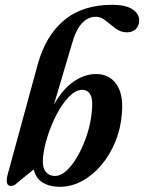

<svg xmlns="http://www.w3.org/2000/svg" viewBox="-20 -748 584 778"><path d="M272 -572 198.5 -324Q233 -385.5 277.5 -416.8Q322 -448 369 -448Q422.5 -448 451.5 -407.2Q480.5 -366.5 474 -290Q470 -229.5 448 -175.2Q426 -121 391 -79.5Q356 -38 312.5 -14.5Q269 9 222.5 9Q182 9 153.8 -7.8Q125.5 -24.5 116.5 -61.5L48.5 -6Q37.5 5.5 25 5.5Q-1.5 5.5 11.5 -42.5L133 -487.5Q165 -603.5 239.8 -666Q314.5 -728.5 435 -728.5Q489 -728.5 516.5 -710.5Q544 -692.5 544 -665Q544 -644.5 530.8 -630.8Q517.5 -617 494 -617Q469 -617 448.2 -632.8Q427.5 -648.5 408.2 -664.2Q389 -680 368 -680Q337 -680 312.5 -654.2Q288 -628.5 272 -572ZM311.5 -384Q285 -382.5 258.5 -355Q232 -327.5 209.8 -285Q187.5 -242.5 172.5 -195Q157.5 -147.5 154 -106.5Q151 -70.5 164.8 -52.8Q178.5 -35 202.5 -35Q227.5 -35 252.5 -59.2Q277.5 -83.5 298.5 -122.5Q319.5 -161.5 333.8 -206.2Q348 -251 351.5 -291.5Q358 -343.5 346.2 -364.2Q334.5 -385 311.5 -384Z"/></svg>

Font: Fraunces 144pt Soft SemiBold
Style: Italic
Weight: 600
Italic angle: -16°
Version: Version 1.000;[b76b70a41]